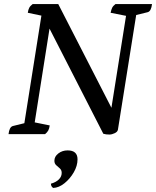

<svg xmlns="http://www.w3.org/2000/svg" viewBox="-20 -661 769 946"><path d="M521 2Q511 2 503 1Q495 0 489 -2L224 -520L151 -58L225 -43Q223 -28 218 -18.5Q213 -9 202 0H22Q26 -35 43 -40L100 -54L184 -584L117 -598Q119 -613 124 -622.5Q129 -632 141 -641H267L529 -130L601 -583L525 -598Q528 -613 532.5 -622.5Q537 -632 549 -641H729Q725 -606 708 -601L651 -587L561 -22Q559 -11 544.5 -4.5Q530 2 521 2ZM242 265Q231 258 231 244Q256 237 270 223Q284 209 284 191Q284 177 275 169Q266 161 257 153Q248 145 248 131Q248 110 267.5 95Q287 80 313 80Q362 80 362 124Q362 156 343.5 188Q325 220 297.5 242Q270 264 242 265Z"/></svg>

Font: Petrona Medium
Style: Italic
Weight: 500
Italic angle: -9°
Designer: Ringo R. Seeber
Foundry: Ringo R. Seeber
Version: Version 2.001; ttfautohint (v1.8.3)